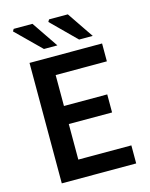

<svg xmlns="http://www.w3.org/2000/svg" viewBox="-125 -928 788 1007"><g transform="rotate(-15 269.0 -424.0)"><path d="M83 0V-654H477V-557H199V-389H434V-291H199V-98H487V0ZM175 -705 42 -836 49 -848H151L248 -705ZM366 -705 234 -836 241 -848H343L440 -705Z"/></g></svg>

Font: Mada SemiBold
Style: Regular
Weight: 600
Designer: Khaled Hosny
Version: Version 1.5